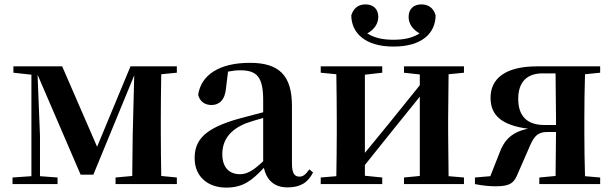

<svg xmlns="http://www.w3.org/2000/svg" viewBox="-20 -838 2790 874"><path d="M123 0H242V-30L162 -36V-220L151 -498L347 -43H405L591 -495L584 -218L582 -37L506 -30V0H785V-30L714 -37C713 -94 712 -179 712 -235V-301C712 -356 713 -442 714 -500L785 -507V-536H574L422 -170L263 -536H41V-507L123 -498V-36L37 -30V0Z M1289 15C1345 15 1381 -5 1405 -53L1388 -67C1370 -41 1358 -34 1343 -34C1321 -34 1309 -48 1309 -95V-356C1309 -494 1251 -552 1118 -552C977 -552 895 -496 882 -406C890 -376 912 -360 943 -360C977 -360 1005 -382 1009 -439L1018 -512C1038 -516 1055 -518 1073 -518C1150 -518 1178 -488 1178 -381V-327L1068 -298C916 -255 866 -204 866 -118C866 -34 926 16 1010 16C1086 16 1127 -16 1181 -74C1194 -18 1228 15 1289 15ZM1178 -104C1129 -57 1100 -45 1073 -45C1024 -45 992 -75 992 -136C992 -203 1029 -248 1100 -277C1120 -284 1148 -293 1178 -301Z M1771 -626C1899 -626 1962 -685 1963 -768C1953 -803 1929 -818 1898 -818C1863 -818 1840 -797 1840 -761C1840 -730 1859 -703 1890 -686C1859 -666 1821 -657 1771 -657C1721 -657 1683 -666 1652 -686C1683 -703 1702 -730 1702 -761C1702 -797 1679 -818 1644 -818C1613 -818 1590 -803 1579 -768C1580 -687 1643 -626 1771 -626ZM1819 -507 1891 -499V-450L1749 -274L1641 -142V-498L1720 -507V-536H1440V-507L1511 -500C1512 -442 1513 -357 1513 -301V-235C1513 -179 1512 -94 1511 -36L1440 -30V0H1720V-30L1641 -38V-87L1778 -258L1891 -398V-37L1819 -30V0H2092V-30L2022 -36L2020 -235V-301L2022 -500L2092 -507V-536H1819Z M2435 0H2712V-30L2643 -36C2641 -94 2640 -179 2640 -235V-301C2640 -357 2641 -443 2643 -500L2712 -507V-536H2425C2277 -536 2213 -478 2213 -393C2213 -314 2262 -268 2384 -252C2312 -238 2275 -202 2253 -140L2212 -36L2142 -30V0C2177 7 2207 10 2237 10C2303 10 2321 -6 2338 -50L2384 -155C2406 -208 2420 -237 2471 -237H2511L2509 -37L2435 -30ZM2511 -269H2458C2378 -269 2339 -311 2339 -388C2339 -466 2380 -504 2450 -504H2509L2511 -301Z"/></svg>

Font: Noto Serif JP
Style: Bold
Weight: 700
Designer: Ryoko NISHIZUKA 西塚涼子 (kana & ideographs); Frank Grießhammer (Latin, Greek & Cyrillic); Wenlong ZHANG 张文龙 (bopomofo); San
Foundry: Adobe
Version: Version 2.001;hotconv 1.1.0;makeotfexe 2.6.0